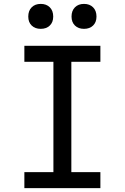

<svg xmlns="http://www.w3.org/2000/svg" viewBox="-20 -965 640 985"><path d="M411 -817Q382 -817 364.5 -834Q347 -851 347 -880Q347 -910 364.5 -927.5Q382 -945 411 -945Q440 -945 457.5 -927.5Q475 -910 475 -880Q475 -851 457.5 -834Q440 -817 411 -817ZM189 -817Q160 -817 142.5 -834Q125 -851 125 -880Q125 -910 142.5 -927.5Q160 -945 189 -945Q218 -945 235.5 -927.5Q253 -910 253 -880Q253 -851 235.5 -834Q218 -817 189 -817ZM105 0V-82H254V-648H105V-730H495V-648H346V-82H495V0Z"/></svg>

Font: JetBrainsMonoNL NFM
Style: Regular
Weight: 400
Monospace: yes
Designer: Philipp Nurullin, Konstantin Bulenkov
Foundry: JetBrains
Version: Version 2.304; ttfautohint (v1.8.4.7-5d5b);Nerd Fonts 3.3.0